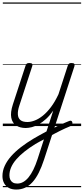

<svg xmlns="http://www.w3.org/2000/svg" viewBox="-23 -1030 683 1569"><path d="M389 31Q408 20 428 10Q448 0 468 -9.5Q488 -19 507.5 -27Q527 -35 544 -42Q555 -46 561 -41.5Q567 -37 568.5 -28.5Q570 -20 566 -11.5Q562 -3 552 1Q532 9 510 19Q488 29 466 40Q444 51 421.5 63Q399 75 378 87ZM110 519Q73 519 48 505Q23 491 10 466Q-3 441 -3 409Q-3 366 15.5 325.5Q34 285 67.5 247Q101 209 147.5 173Q194 137 251 103Q277 88 303.5 73Q330 58 357 44L412 -126Q384 -86 354 -58.5Q324 -31 294.5 -14.5Q265 2 237.5 9Q210 16 187 16Q140 16 108.5 -5Q77 -26 69 -68.5Q61 -111 82 -176L186 -494Q190 -506 196.5 -510.5Q203 -515 216 -515Q233 -515 239 -509Q245 -503 241 -491L135 -167Q121 -125 123 -94.5Q125 -64 144 -48.5Q163 -33 201 -33Q229 -33 261.5 -45.5Q294 -58 327.5 -85Q361 -112 393.5 -155Q426 -198 455 -260L531 -494Q535 -506 541.5 -510.5Q548 -515 561 -515Q579 -515 584 -508Q589 -501 585 -488L337 274Q317 335 294 381Q271 427 243 458Q215 489 182 504Q149 519 110 519ZM118 470Q144 470 167 457Q190 444 210.5 419Q231 394 249.5 356.5Q268 319 284 270L336 109Q318 118 300.5 127.5Q283 137 266 147Q216 178 176.5 209.5Q137 241 109.5 273Q82 305 68 337.5Q54 370 54 403Q54 423 61 438Q68 453 82 461.5Q96 470 118 470ZM0 490H640V500H0ZM0 -20H640V0H0ZM0 -505H640V-500H0ZM0 -1010H640V-1000H0Z"/></svg>

Font: Playwrite BE VLG Guides
Style: Regular
Weight: 400
Designer: Veronika Burian, José Scaglione
Foundry: TypeTogether
Version: Version 1.003